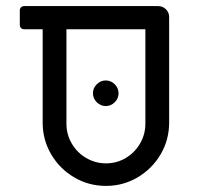

<svg xmlns="http://www.w3.org/2000/svg" viewBox="-20 -599 645 630"><path d="M120 -197V-503H59Q53 -503 49 -507Q45 -511 45 -517V-565Q45 -571 49 -575Q53 -579 59 -579H499Q514 -579 524.5 -568.5Q535 -558 535 -543V-197Q535 -140 507 -92.5Q479 -45 431.5 -17Q384 11 328 11Q271 11 223.5 -17Q176 -45 148 -92.5Q120 -140 120 -197ZM457 -193V-503H198V-193Q198 -158 215.5 -128Q233 -98 263 -80.5Q293 -63 328 -63Q363 -63 392.5 -80.5Q422 -98 439.5 -128Q457 -158 457 -193ZM285 -293Q285 -310 297.5 -322.5Q310 -335 327 -335Q344 -335 356.5 -322.5Q369 -310 369 -293Q369 -276 356.5 -263.5Q344 -251 327 -251Q310 -251 297.5 -263.5Q285 -276 285 -293Z"/></svg>

Font: Miriam Libre
Style: Regular
Weight: 400
Version: Version 1.000